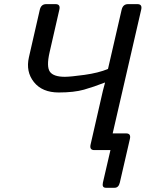

<svg xmlns="http://www.w3.org/2000/svg" viewBox="-20 -720 705 921"><path d="M118.7 -445.3 170.9 -673.3Q177.2 -700.2 201.7 -700.2H246.6Q271 -700.2 264.6 -673.3L217.8 -468.8Q202.1 -399.9 219.5 -375.7Q236.8 -351.6 291 -351.6Q317.4 -351.6 384.8 -360.8Q452.1 -370.1 498 -389.2L563.5 -673.3Q569.8 -700.2 594.2 -700.2H639.2Q663.6 -700.2 657.2 -673.3L520.5 -80.1H585Q609.4 -80.1 603 -53.2L554.7 156.2Q548.8 180.7 529.8 180.7H487.8Q468.3 180.7 473.6 156.2L509.8 0H432.6Q408.2 0 414.6 -26.9L473.6 -284.7Q478.5 -305.2 483.9 -323.7H481.9Q431.2 -303.7 383.1 -290Q335 -276.4 261.7 -276.4Q182.6 -276.4 142.8 -326.2Q103 -376 118.7 -445.3Z"/></svg>

Font: Istok Web
Style: BoldItalic
Weight: 700
Italic angle: -13°
Designer: Andrey V. Panov
Foundry: Andrey V. Panov
Version: Version 1.0.2g